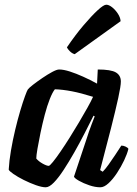

<svg xmlns="http://www.w3.org/2000/svg" viewBox="-20 -795 580 815"><path d="M174 0Q158 0 132.5 -9Q107 -18 81 -31Q55 -44 37 -56.5Q19 -69 17 -75Q19 -112 26.5 -156Q34 -200 44.5 -244Q55 -288 66 -325Q77 -362 86 -386.5Q95 -411 98 -415Q103 -422 120.5 -435.5Q138 -449 160 -464Q182 -479 201.5 -489.5Q221 -500 231 -500Q250 -500 276.5 -491.5Q303 -483 333 -469.5Q363 -456 392 -440L395 -500Q451 -500 472 -487.5Q493 -475 493 -449Q493 -430 482 -379.5Q471 -329 451.5 -252Q432 -175 405 -73L416 -66Q427 -77 441 -96.5Q455 -116 469.5 -138Q484 -160 495 -177Q504 -177 513.5 -172.5Q523 -168 525 -163Q520 -142 507 -114.5Q494 -87 476.5 -60.5Q459 -34 440.5 -17Q422 0 406 0Q384 0 359 -8.5Q334 -17 315.5 -27.5Q297 -38 294 -45L346 -201Q352 -220 357.5 -236Q363 -252 369 -267.5Q375 -283 382 -301L377 -304Q360 -270 339 -229Q318 -188 295 -147.5Q272 -107 250 -73.5Q228 -40 208.5 -20Q189 0 174 0ZM187 -91Q191 -91 204.5 -107.5Q218 -124 236.5 -151Q255 -178 275.5 -210.5Q296 -243 315.5 -276Q335 -309 351 -337.5Q367 -366 375 -384Q324 -400 285 -407.5Q246 -415 213 -416Q203 -404 191.5 -375Q180 -346 170 -308Q160 -270 152 -231.5Q144 -193 139 -163.5Q134 -134 134 -122Q144 -110 161 -100.5Q178 -91 187 -91ZM297 -565Q286 -568 276.5 -577.5Q267 -587 264 -594Q300 -647 334.5 -687.5Q369 -728 394.5 -751.5Q420 -775 431 -775Q442 -775 455.5 -764.5Q469 -754 480 -737.5Q491 -721 492 -705Z"/></svg>

Font: Texturina Medium 12pt
Style: Bold Italic
Weight: 700
Italic angle: -11°
Version: Version 1.002